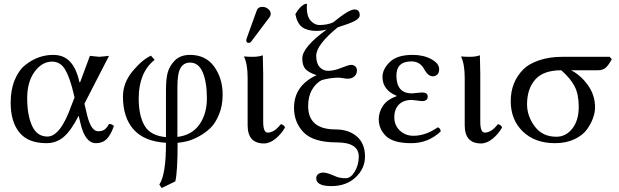

<svg xmlns="http://www.w3.org/2000/svg" viewBox="-20 -718 3149 976"><path d="M409.2 -190.9 422.9 -132.8Q442.9 -50.8 479 -50.8Q498 -50.8 510 -58.3Q522 -65.9 534.2 -87.9Q550.3 -87.9 559.1 -77.1Q542 -30.3 521.5 -10.3Q501 9.8 467.8 9.8Q412.6 9.8 389.2 -90.8L379.9 -129.9Q341.8 -54.7 304.4 -22.5Q267.1 9.8 215.8 9.8Q123 9.8 78.6 -44.7Q34.2 -99.1 34.2 -195.8Q34.2 -261.7 54.7 -311.3Q75.2 -360.8 108.6 -387.5Q142.1 -414.1 177.5 -426.5Q212.9 -439 250 -439Q303.7 -439 335.7 -405Q367.7 -371.1 382.8 -304.2Q385.3 -294.4 388.2 -302.7Q388.7 -303.7 389.6 -306.2L437 -434.1Q443.8 -434.1 460.9 -431.6Q478 -429.2 484.9 -429.2Q492.7 -429.2 510.3 -431.6Q527.8 -434.1 534.2 -434.1ZM358.9 -222.2 354 -243.2Q335 -324.2 311 -364.5Q287.1 -404.8 245.1 -404.8Q193.4 -404.8 155.8 -353.3Q118.2 -301.8 118.2 -219.2Q118.2 -132.3 143.1 -78.1Q168 -23.9 221.2 -23.9Q287.1 -23.9 342.8 -181.2Z M1031.7 -217.8Q1031.7 -299.8 1010.7 -349.9Q989.7 -399.9 945.8 -399.9Q915 -399.9 898.4 -373.5Q881.8 -347.2 881.8 -275.9V-22Q955.1 -30.8 993.4 -84.7Q1031.7 -138.7 1031.7 -217.8ZM882.8 7.8Q882.8 157.7 871.1 204.1L801.8 237.8L790 220.2Q824.2 168.5 823.7 7.8Q712.9 1 658.9 -60.1Q605 -121.1 605 -227.1Q605 -295.9 652.8 -354.5Q700.7 -413.1 747.1 -435.1L766.1 -414.1Q685.1 -349.1 685.1 -217.8Q685.1 -129.9 715.1 -78.9Q745.1 -27.8 823.7 -21V-259.8Q823.7 -317.9 832.8 -350.3Q841.8 -382.8 869.1 -411.1Q897.9 -439 945.8 -439Q1025.9 -439 1068.8 -379.4Q1111.8 -319.8 1111.8 -236.8Q1111.8 -181.6 1093.8 -137.2Q1075.7 -92.8 1050.3 -67.9Q1024.9 -43 991.5 -24.9Q958 -6.8 932.4 -0.5Q906.7 5.9 882.8 7.8Z M1314 -683.1Q1330.1 -683.1 1343 -672.6Q1356 -662.1 1356 -647.9Q1356 -638.2 1349.6 -629.9L1257.8 -507.8Q1252 -500 1245.6 -500Q1231.4 -500 1231.9 -513.2Q1231.9 -517.1 1233.9 -522.9L1285.6 -666Q1292 -683.1 1314 -683.1ZM1238.8 -321.8Q1238.8 -391.6 1220.7 -429.2L1222.7 -431.2Q1234.9 -429.2 1265.6 -429.2Q1295.4 -429.2 1315.9 -437Q1317.9 -375 1317.9 -342.8V-99.1Q1317.9 -43.9 1340.8 -43.9Q1374 -43.9 1407.7 -86.9Q1424.8 -83 1428.7 -69.8Q1410.6 -37.6 1381.1 -13.2Q1351.6 11.2 1321.8 11.2Q1238.8 11.2 1238.8 -81.1Z M1640.6 -567.9Q1614.7 -561 1588.4 -561Q1542.5 -561 1516.6 -579.6Q1490.7 -598.1 1481.4 -646Q1503.4 -686 1531.7 -698.2H1540.5Q1540.5 -695.3 1540 -688.7Q1539.6 -682.1 1539.6 -678.2Q1539.6 -634.3 1559.6 -612.5Q1579.6 -590.8 1603.5 -590.8Q1642.6 -590.8 1673.3 -604Q1753.4 -669.9 1781.7 -669.9Q1808.6 -669.9 1808.6 -641.1Q1808.6 -624 1780.5 -610.1Q1752.4 -596.2 1696.8 -579.1Q1587.9 -490.2 1587.4 -435.1Q1587.4 -396 1605 -377Q1622.6 -357.9 1647.5 -357.9Q1677.2 -357.9 1714.8 -373Q1752.4 -388.2 1764.6 -388.2Q1777.8 -388.2 1786.1 -380.6Q1794.4 -373 1794.4 -359.9Q1794.4 -340.8 1781 -329.3Q1767.6 -317.9 1747.6 -317.9Q1739.7 -317.9 1724.1 -320.6Q1708.5 -323.2 1701.7 -323.2Q1660.6 -323.2 1615.7 -311Q1585.9 -295.9 1566.2 -262Q1546.4 -228 1546.4 -179.2Q1546.4 -60.1 1685.5 -60.1Q1752.4 -60.1 1793.9 -24.4Q1835.4 11.2 1835.4 78.1Q1835.4 138.2 1788.1 183.1Q1740.7 228 1664.6 228Q1587.4 228 1587.4 188Q1587.4 174.8 1597.4 167Q1607.4 159.2 1623.5 159.2Q1641.6 159.2 1679.7 175.8Q1703.6 188 1737.3 188Q1763.2 188 1783.4 154.1Q1803.7 120.1 1803.7 78.1Q1803.7 6.3 1693.4 5.9Q1573.2 5.9 1523.9 -44.7Q1474.6 -95.2 1474.6 -169.9Q1474.6 -282.7 1589.4 -335.9Q1551.3 -348.1 1533.9 -366Q1516.6 -383.8 1516.6 -420.9Q1516.6 -478 1640.6 -567.9Z M1984.4 -121.1Q1984.4 -81.1 2012.5 -54.4Q2040.5 -27.8 2081.5 -27.8Q2143.6 -27.8 2205.6 -70.8Q2219.7 -65.9 2220.2 -49.8Q2156.2 10.3 2070.3 9.8Q1980.5 9.8 1942.9 -25.6Q1905.3 -61 1905.3 -112.8Q1905.3 -147 1926.3 -179.4Q1947.3 -211.9 1996.1 -229V-231Q1924.3 -260.7 1924.3 -327.1Q1924.3 -366.2 1961.4 -402.6Q1998.5 -439 2077.1 -439Q2133.3 -439 2172.9 -417Q2212.4 -395 2212.4 -367.2Q2212.4 -347.2 2202.4 -338.6Q2192.4 -330.1 2180.2 -330.1Q2157.2 -330.1 2138.2 -362.8Q2117.2 -405.8 2071.3 -405.8Q1995.1 -405.8 1995.1 -334Q1995.1 -243.2 2074.2 -243.2L2098.1 -245.6Q2122.1 -248 2125.5 -248Q2154.3 -248 2154.3 -227.1Q2154.3 -204.1 2124.5 -204.1Q2120.6 -204.1 2099.4 -207Q2078.1 -210 2073.2 -210Q2031.2 -210 2007.8 -186.5Q1984.4 -163.1 1984.4 -121.1Z M2342.3 -321.8Q2342.3 -391.6 2324.2 -429.2L2326.2 -431.2Q2338.4 -429.2 2369.1 -429.2Q2398.9 -429.2 2419.4 -437Q2421.4 -375 2421.4 -342.8V-99.1Q2421.4 -43.9 2444.3 -43.9Q2477.5 -43.9 2511.2 -86.9Q2528.3 -83 2532.2 -69.8Q2514.2 -37.6 2484.6 -13.2Q2455.1 11.2 2425.3 11.2Q2342.3 11.2 2342.3 -81.1Z M3019 -360.8H2883.3Q2933.1 -335 2969 -284.4Q3004.9 -233.9 3004.9 -171.9Q3004.9 -147.9 2994.9 -118.9Q2984.9 -89.8 2963.4 -59.8Q2941.9 -29.8 2899.4 -10Q2856.9 9.8 2801.3 9.8Q2699.2 9.8 2637.7 -49.6Q2576.2 -108.9 2576.2 -204.1Q2576.2 -301.3 2641.1 -366.2Q2668.9 -394 2720.9 -411.6Q2772.9 -429.2 2837.9 -429.2H3079.1L3089.8 -417Q3074.7 -388.2 3059.8 -374.5Q3044.9 -360.8 3019 -360.8ZM2808.1 -22.9Q2856.9 -22.9 2889.4 -64.5Q2921.9 -106 2921.9 -174.8Q2921.9 -238.8 2900.9 -279.3Q2879.9 -319.8 2833 -360.8Q2742.2 -360.8 2700.7 -313.5Q2659.2 -266.1 2659.2 -188Q2659.2 -127.9 2698.2 -75.4Q2737.3 -22.9 2808.1 -22.9Z"/></svg>

Font: Linux Libertine
Style: Regular
Weight: 400
Designer: Philipp H. Poll
Foundry: Philipp H. Poll
Version: Version 5.3.0 ; ttfautohint (v0.9)